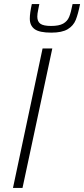

<svg xmlns="http://www.w3.org/2000/svg" viewBox="-20 -927 415 947"><path d="M44 0 190 -688H238L91 0ZM127 -835Q127 -862 137 -907H174Q173 -900 168.5 -879.5Q164 -859 164 -845Q164 -821 179 -810Q194 -799 232 -799Q271 -799 291.5 -810.5Q312 -822 321 -843.5Q330 -865 338 -907H375Q365 -857 353.5 -828.5Q342 -800 314 -783Q286 -766 233 -766Q174 -766 150.5 -783.5Q127 -801 127 -835Z"/></svg>

Font: Saira Semi Condensed ExtraLight
Style: Italic
Weight: 200
Width: 4
Italic angle: -12°
Designer: Hector Gatti with collaboration of the Omnibus-Type team
Foundry: Omnibus-Type
Version: Version 1.001; ttfautohint (v1.8)